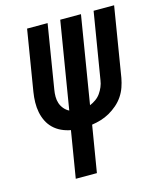

<svg xmlns="http://www.w3.org/2000/svg" viewBox="-111 -815 746 895"><g transform="rotate(-15 262.5 -367.5)"><path d="M143 0 180 -225Q157 -229 135.5 -239Q114 -249 97.5 -265Q81 -281 71 -301.5Q61 -322 56.5 -345Q52 -368 52.5 -392.5Q53 -417 57 -442L105 -735H204L154 -428Q151 -411 151 -394Q151 -377 156 -362Q161 -347 171.5 -334.5Q182 -322 196 -315L265 -735H365L296 -314Q311 -320 325 -330Q339 -340 348.5 -353.5Q358 -367 364.5 -382.5Q371 -398 373 -413L426 -735H525L470 -399Q466 -377 458.5 -355.5Q451 -334 438 -314.5Q425 -295 406.5 -279Q388 -263 367.5 -251.5Q347 -240 325 -233.5Q303 -227 282 -224L245 0Z"/></g></svg>

Font: Iosevka SS18 Semibold
Style: Italic
Weight: 600
Italic angle: -9°
Monospace: yes
Designer: Belleve Invis
Foundry: Belleve Invis
Version: Version 25.1.1; ttfautohint (v1.8.4)